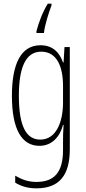

<svg xmlns="http://www.w3.org/2000/svg" viewBox="-20 -786 470 1048"><path d="M261 -756V-766H241C213 -722 191 -662 179 -616V-606H220C223 -645 247 -720 261 -756ZM201 -539C94 -539 45 -437 45 -263C45 -78 100 10 195 10C263 10 306 -38 324 -104H327C324 -65 324 -37 324 -8V33C324 156 275 207 179 207C135 207 101 195 63 173V211C97 232 135 242 179 242C305 242 361 169 361 29V-529H332L327 -445H324C306 -496 271 -539 201 -539ZM205 -504C290 -504 324 -423 324 -317V-226C324 -125 289 -24 200 -24C122 -24 83 -99 83 -263C83 -409 116 -504 205 -504Z"/></svg>

Font: Noto Sans Hebrew ExtraCondensed ExtraLight
Style: Regular
Weight: 200
Width: 2
Designer: Monotype Design Team
Foundry: Monotype Imaging Inc.
Version: Version 2.004